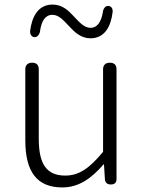

<svg xmlns="http://www.w3.org/2000/svg" viewBox="-20 -809 629 842"><path d="M432 -338V-143C372 -71 327 -39 266 -39C184 -39 150 -90 150 -200V-505C150 -524 140 -534 121 -534C102 -534 91 -524 91 -505V-193C91 -55 143 13 253 13C327 13 382 -28 434 -88H436L440 -24C441 -8 450 0 466 0C483 0 491 -8 491 -25V-267V-505C491 -524 481 -534 462 -534C443 -534 432 -524 432 -505ZM303 -738C279 -764 252 -789 211 -789C147 -789 120 -736 112 -673C111 -660 118 -647 131 -646C145 -645 155 -661 156 -675C162 -716 178 -744 210 -744C239 -744 260 -718 284 -693C308 -667 336 -641 377 -641C440 -641 467 -695 474 -757C475 -771 469 -782 455 -783C441 -784 432 -769 431 -755C424 -715 408 -687 377 -687C348 -687 327 -713 303 -738Z"/></svg>

Font: GenSenRounded2 TW L
Style: Regular
Weight: 300
Version: Version 2.100;PS 2.1;hotconv 16.6.51;makeotf.lib2.5.65220 DE